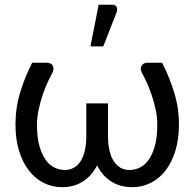

<svg xmlns="http://www.w3.org/2000/svg" viewBox="-20 -766 804 794"><path d="M650.5 -506.5Q680.5 -448 700.2 -384Q720 -320 720 -251Q720 -191 705.5 -143.2Q691 -95.5 665.2 -61.8Q639.5 -28 604 -10Q568.5 8 527 8Q500 8 477.8 1.5Q455.5 -5 437.5 -17Q419.5 -29 405.5 -45.5Q391.5 -62 381.5 -82Q371.5 -62 357.2 -45.5Q343 -29 325 -17Q307 -5 285 1.5Q263 8 237 8Q195.5 8 160 -10Q124.5 -28 98.8 -61.8Q73 -95.5 58.5 -143.2Q44 -191 44 -251Q44 -320 63.5 -384Q83 -448 113 -506.5H176.5Q181 -506.5 186.8 -504.2Q192.5 -502 196.2 -497.2Q200 -492.5 201 -485Q202 -477.5 197.5 -466.5Q188.5 -450.5 177.2 -426.2Q166 -402 156.2 -373Q146.5 -344 139.8 -312.5Q133 -281 133 -251Q133 -194.5 144.2 -158Q155.5 -121.5 172.2 -100.5Q189 -79.5 209.2 -71.2Q229.5 -63 247.5 -63Q270 -63 287 -73.2Q304 -83.5 315 -102Q326 -120.5 331.5 -146.5Q337 -172.5 337 -204V-338.5H426.5V-204Q426.5 -172.5 432 -146.5Q437.5 -120.5 448.8 -102Q460 -83.5 477 -73.2Q494 -63 516.5 -63Q534.5 -63 554.5 -71.2Q574.5 -79.5 591.2 -100.5Q608 -121.5 619.2 -158Q630.5 -194.5 630.5 -251Q630.5 -281 623.8 -312.5Q617 -344 607.2 -373Q597.5 -402 586.2 -426.2Q575 -450.5 566 -466.5Q561.5 -477.5 562.5 -485Q563.5 -492.5 567.5 -497.2Q571.5 -502 577.2 -504.2Q583 -506.5 587.5 -506.5ZM354 -574 388 -746.5H443.5Q457 -746.5 462 -737.8Q467 -729 462 -714.5L407 -574Z"/></svg>

Font: Lato-Regular
Style: Regular
Weight: 400
Designer: Lukasz Dziedzic with Adam Twardoch and Botio Nikoltchev
Foundry: tyPoland Lukasz Dziedzic
Version: Version 2.015; 2015-08-06; http://www.latofonts.com/